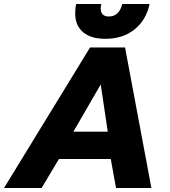

<svg xmlns="http://www.w3.org/2000/svg" viewBox="-45 -935 848 955"><path d="M329 -868Q329 -895 334 -915H459Q456 -903 456 -892Q456 -853 497 -853Q522 -853 539 -869Q556 -885 563 -915H699Q682 -835 624 -788.5Q566 -742 479 -742Q406 -742 367.5 -775.5Q329 -809 329 -868ZM403 -699H577L708 0H532L506 -144H248L162 0H-25ZM491 -280 456 -515 320 -280Z"/></svg>

Font: Prompt
Style: Bold Italic
Weight: 700
Italic angle: -12°
Designer: Katatrad Team
Foundry: CadsonDemak
Version: Version 1.001